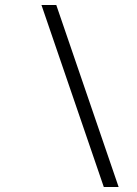

<svg xmlns="http://www.w3.org/2000/svg" viewBox="-20 -672 545 764"><path d="M145 -652 393 72H452L204 -652Z"/></svg>

Font: Charger Sport
Style: ExLitObl
Weight: 200
Designer: Jasper
Foundry: Cannot Into Space Fonts
Version: Version 1.1